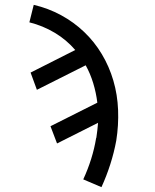

<svg xmlns="http://www.w3.org/2000/svg" viewBox="-20 -548 640 791"><path d="M398 223 323 191Q342 150 355.5 107Q369 64 376 21L377 19Q379 4 381 -11.5Q383 -27 384 -42L215 43L188 -28L381 -125Q376 -166 364 -205.5Q352 -245 333 -279L132 -178L106 -249L290 -342Q254 -384 205.5 -413Q157 -442 101 -456L119 -528Q179 -514 231.5 -485.5Q284 -457 326.5 -416.5Q369 -376 399.5 -325Q430 -274 447 -216Q464 -158 466.5 -95Q469 -32 459 31Q450 80 434.5 128.5Q419 177 398 223Z"/></svg>

Font: Iosevka Custom Oblique
Style: Regular
Weight: 400
Italic angle: -9°
Designer: Belleve Invis
Foundry: Belleve Invis
Version: Version 27.0.1